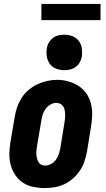

<svg xmlns="http://www.w3.org/2000/svg" viewBox="-20 -946 540 974"><path d="M206 8Q177 8 148 2Q119 -4 96 -19.5Q73 -35 57.5 -58Q42 -81 34.5 -108.5Q27 -136 27.5 -165.5Q28 -195 33 -225L55 -355Q59 -380 67.5 -404Q76 -428 90.5 -450.5Q105 -473 126 -490.5Q147 -508 171 -519Q195 -530 220 -535.5Q245 -541 270 -541Q300 -541 327.5 -533Q355 -525 378.5 -510Q402 -495 418 -472Q434 -449 441 -421.5Q448 -394 447.5 -364.5Q447 -335 442 -305L421 -175Q416 -151 408 -126.5Q400 -102 385 -80Q370 -58 349.5 -40Q329 -22 305 -11Q281 0 256 4Q231 8 206 8ZM209 -106Q224 -106 239 -114Q254 -122 263.5 -135.5Q273 -149 278 -164Q283 -179 286 -194L307 -324Q309 -335 310 -346Q311 -357 310.5 -367.5Q310 -378 308 -388Q306 -398 300.5 -406.5Q295 -415 285.5 -419.5Q276 -424 265 -424Q250 -424 235.5 -415.5Q221 -407 211.5 -394Q202 -381 197 -366Q192 -351 190 -336L168 -206Q166 -195 165 -184.5Q164 -174 164.5 -163.5Q165 -153 167.5 -143Q170 -133 175 -124Q180 -115 189 -110.5Q198 -106 209 -106ZM306 -590Q285 -590 265 -597.5Q245 -605 233 -621.5Q221 -638 217.5 -659Q214 -680 218 -702Q220 -717 228 -730.5Q236 -744 248.5 -753.5Q261 -763 276.5 -766.5Q292 -770 306 -770Q328 -770 347.5 -762.5Q367 -755 379.5 -738.5Q392 -722 395 -701Q398 -680 395 -658Q392 -643 384.5 -629.5Q377 -616 364 -606.5Q351 -597 336 -593.5Q321 -590 306 -590ZM190 -844V-926H490V-844Z"/></svg>

Font: Iosevka Slab Heavy Oblique
Style: Regular
Weight: 900
Italic angle: -9°
Monospace: yes
Designer: Belleve Invis
Foundry: Belleve Invis
Version: Version 11.1.1; ttfautohint (v1.8.3)